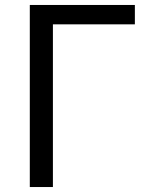

<svg xmlns="http://www.w3.org/2000/svg" viewBox="-20 -753 597 773"><path d="M193 0H100V-733H523V-655H193Z"/></svg>

Font: Source Han Sans & Saira Hybrid
Style: Regular
Weight: 400
Designer: Ryoko NISHIZUKA 西塚涼子 (kana & ideographs); Paul D. Hunt (Latin, Greek & Cyrillic); Wenlong ZHANG 张文龙 (bopomofo); Sandoll 
Foundry: Adobe Systems Incorporated
Version: Version 1.00;August 2, 2021;FontCreator 13.0.0.2675 64-bit